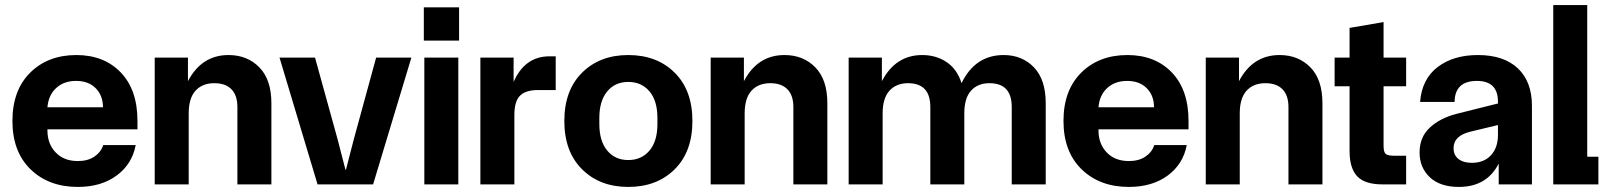

<svg xmlns="http://www.w3.org/2000/svg" viewBox="-20 -727 6335 757"><path d="M287 10Q172 10 100.5 -59.5Q29 -129 29 -250Q29 -371 99 -440.5Q169 -510 281 -510Q390 -510 456 -441.5Q522 -373 522 -250V-217H167V-213Q167 -160 199.5 -126Q232 -92 287 -92Q326 -92 352 -109.5Q378 -127 387 -155H515Q501 -80 440 -35Q379 10 287 10ZM167 -304H386Q386 -350 357.5 -379Q329 -408 280 -408Q232 -408 201.5 -380Q171 -352 167 -304Z M590 0V-500H721V-407Q775 -510 881 -510Q955 -510 1002.5 -461.5Q1050 -413 1050 -320V0H916V-305Q916 -351 892.5 -375Q869 -399 825 -399Q778 -399 751 -369.5Q724 -340 724 -280V0Z M1232 0 1082 -500H1222L1311 -178L1342 -58H1344L1375 -178L1463 -500H1602L1451 0Z M1653 0V-500H1787V0ZM1651 -567H1790V-698H1651Z M1874 0V-500H2005V-404Q2049 -505 2147 -505H2171V-372H2101Q2053 -372 2030.5 -350Q2008 -328 2008 -273V0Z M2457 10Q2345 10 2275 -59.5Q2205 -129 2205 -250Q2205 -371 2275 -440.5Q2345 -510 2457 -510Q2570 -510 2640 -440.5Q2710 -371 2710 -250Q2710 -129 2640 -59.5Q2570 10 2457 10ZM2343 -238Q2343 -171 2374 -133.5Q2405 -96 2457 -96Q2509 -96 2540.5 -133Q2572 -170 2572 -238V-262Q2572 -330 2540.5 -367Q2509 -404 2457 -404Q2405 -404 2374 -366.5Q2343 -329 2343 -262Z M2782 0V-500H2913V-407Q2967 -510 3073 -510Q3147 -510 3194.5 -461.5Q3242 -413 3242 -320V0H3108V-305Q3108 -351 3084.5 -375Q3061 -399 3017 -399Q2970 -399 2943 -369.5Q2916 -340 2916 -280V0Z M3326 0V-500H3457V-407Q3511 -510 3616 -510Q3671 -510 3712.5 -482Q3754 -454 3771 -399Q3825 -510 3937 -510Q4010 -510 4056.5 -461.5Q4103 -413 4103 -320V0H3969V-305Q3969 -399 3881 -399Q3835 -399 3808.5 -369.5Q3782 -340 3782 -280V0H3648V-305Q3648 -399 3560 -399Q3514 -399 3487 -369.5Q3460 -340 3460 -280V0Z M4431 10Q4316 10 4244.5 -59.5Q4173 -129 4173 -250Q4173 -371 4243 -440.5Q4313 -510 4425 -510Q4534 -510 4600 -441.5Q4666 -373 4666 -250V-217H4311V-213Q4311 -160 4343.5 -126Q4376 -92 4431 -92Q4470 -92 4496 -109.5Q4522 -127 4531 -155H4659Q4645 -80 4584 -35Q4523 10 4431 10ZM4311 -304H4530Q4530 -350 4501.5 -379Q4473 -408 4424 -408Q4376 -408 4345.5 -380Q4315 -352 4311 -304Z M4734 0V-500H4865V-407Q4919 -510 5025 -510Q5099 -510 5146.5 -461.5Q5194 -413 5194 -320V0H5060V-305Q5060 -351 5036.5 -375Q5013 -399 4969 -399Q4922 -399 4895 -369.5Q4868 -340 4868 -280V0Z M5431 0Q5361 0 5331 -32Q5301 -64 5301 -131V-387H5242V-500H5301V-617L5435 -640V-500H5524V-387H5435V-153Q5435 -128 5443 -120.5Q5451 -113 5476 -113H5524V0Z M5732 10Q5658 10 5617.5 -28Q5577 -66 5577 -126Q5577 -186 5617 -223.5Q5657 -261 5722 -278L5886 -319V-326Q5886 -408 5803 -408Q5716 -408 5715 -325H5579Q5586 -415 5648 -462.5Q5710 -510 5807 -510Q5909 -510 5964.5 -457.5Q6020 -405 6020 -310V0H5889V-82Q5842 10 5732 10ZM5711 -143Q5711 -115 5730.5 -100Q5750 -85 5783 -85Q5831 -85 5858.5 -115Q5886 -145 5886 -195V-234L5778 -208Q5711 -192 5711 -143Z M6104 0V-707H6238V-109H6282V0Z"/></svg>

Font: TASA Orbiter Display
Style: Bold
Weight: 700
Designer: Weizhong Zhang
Version: Version 1.000;Glyphs 3.1.2 (3151)